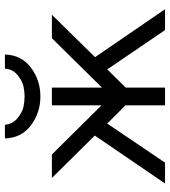

<svg xmlns="http://www.w3.org/2000/svg" viewBox="26 -734 708 801"><g transform="rotate(-90 380.5 -334.0)"><path d="M203 -668H260Q263 -635 288 -615Q313 -595 335 -590.5Q357 -586 378 -586Q398 -586 420 -590.5Q442 -595 467 -615Q492 -635 494 -668H553Q551 -599 498.5 -559.5Q446 -520 378 -520Q310 -520 257.5 -559.5Q205 -599 203 -668ZM15 0 215 -293 38 -472H136L341 -265V-472H415V-263L621 -472H719L542 -292Q575 -244 642 -146Q709 -48 742 0H655L491 -241L415 -164V0H341V-165L265 -241Q238 -201 183.5 -120.5Q129 -40 102 0Z"/></g></svg>

Font: Coval
Style: Light
Weight: 300
Foundry: Context Ltd
Version: Version 001.000